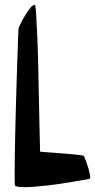

<svg xmlns="http://www.w3.org/2000/svg" viewBox="-20 -732 390 788"><path d="M42 30.3Q40 25.4 40 -4.9Q40 -35.2 40.5 -81.1Q41 -127 42.5 -184.1Q43.9 -241.2 45.4 -300.3Q46.9 -359.4 48.8 -415.5Q50.8 -471.7 52.2 -515.6Q53.7 -559.6 54.7 -587.4Q55.7 -615.2 56.6 -617.2Q57.6 -621.1 65.4 -636.7Q73.2 -652.3 83.5 -669.4Q93.8 -686.5 104.5 -699.7Q115.2 -712.9 123 -711.9Q126 -710.9 128.4 -673.3Q130.9 -635.7 133.3 -577.1Q135.7 -518.6 137.2 -447.8Q138.7 -377 140.1 -310.1Q141.6 -243.2 142.6 -189Q143.6 -134.8 144.5 -109.4Q175.8 -106.4 207.5 -104.5Q239.3 -102.5 264.6 -100.1Q290 -97.7 306.2 -95.7Q322.3 -93.8 323.2 -92.8Q326.2 -88.9 331.5 -74.7Q336.9 -60.5 341.8 -44.4Q346.7 -28.3 349.1 -14.6Q351.6 -1 347.7 2Q235.4 22.5 173.8 29.3Q112.3 36.1 83 36.1Q48.8 36.1 42 30.3Z"/></svg>

Font: Jolly Lodger
Style: Regular
Weight: 400
Designer: Stuart Sandler
Foundry: Font Diner, Inc
Version: Version 1.000